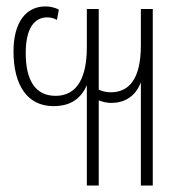

<svg xmlns="http://www.w3.org/2000/svg" viewBox="-20 -576 575 597"><path d="M250 1H287V-264C299 -259 313 -256 326 -256C366 -256 401 -275 418 -320V1H455V-548H418V-435C418 -327 379 -289 324 -289C309 -289 297 -293 287 -297V-548H250V-429C250 -335 220 -278 153 -278C90 -278 60 -326 60 -411C60 -490 88 -522 127 -522C136 -522 147 -520 157 -514L163 -546C148 -554 133 -556 121 -556C61 -556 22 -507 22 -416C22 -310 66 -246 146 -246C196 -246 230 -266 250 -311Z"/></svg>

Font: Noto Sans Thai ExtCond ExtLt
Style: Regular
Weight: 200
Width: 2
Designer: Monotype Design Team
Foundry: Monotype Imaging Inc.
Version: Version 2.002